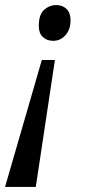

<svg xmlns="http://www.w3.org/2000/svg" viewBox="-36 -562 360 762"><path d="M182 -324 106 180H-16L130 -324ZM186 -542Q212 -542 228 -526.5Q244 -511 244 -482Q244 -445 224 -422.5Q204 -400 175 -400Q150 -400 134 -415Q118 -430 118 -459Q118 -505 139.5 -523.5Q161 -542 186 -542Z"/></svg>

Font: Noto Serif Tamil Condensed Medium
Style: Italic
Weight: 500
Width: 3
Italic angle: -12°
Designer: Indian Type Foundry, Tom Grace, and the Monotype Design Team
Foundry: Monotype Imaging Inc.
Version: Version 2.003; ttfautohint (v1.8.4.7-5d5b)